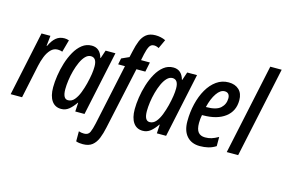

<svg xmlns="http://www.w3.org/2000/svg" viewBox="-122 -1040 2309 1556"><g transform="rotate(15 1032.0 -262.5)"><path d="M-2.9 0 111.3 -540H186L176.8 -454.1H180.7Q203.6 -502.9 232.4 -526.6Q261.2 -550.3 301.8 -550.3Q320.8 -550.3 340.3 -543.5L312 -440.9Q293.9 -447.8 272.9 -447.8Q239.3 -447.8 215.1 -422.4Q190.9 -397 175.5 -358.2Q160.2 -319.3 151.9 -279.8L92.8 0Z M421.9 9.8Q370.6 9.8 342.8 -30.3Q314.9 -70.3 314.9 -143.6Q314.9 -188 323 -241.9Q331.1 -295.9 347.9 -350.1Q364.7 -404.3 390.4 -449.7Q416 -495.1 451.2 -522.7Q486.3 -550.3 531.2 -550.3Q601.1 -550.3 623 -471.7H626L648.9 -540H731.4L616.7 0H539.1L543.5 -74.2H541Q514.6 -35.6 486.6 -12.9Q458.5 9.8 421.9 9.8ZM458 -72.8Q488.8 -72.8 510.7 -98.9Q532.7 -125 548.1 -165Q563.5 -205.1 573.7 -245.6Q585.4 -293.5 590.6 -328.1Q595.7 -362.8 595.7 -392.1Q595.7 -465.8 545.9 -465.8Q521 -465.3 500.5 -444.1Q480 -422.9 463.9 -387.7Q447.8 -352.5 436.5 -311Q425.3 -269.5 419.7 -228.3Q414.1 -187 414.1 -154.3Q414.1 -72.8 458 -72.8Z M666 240.2Q650.4 240.2 636.7 238.5Q623 236.8 608.9 231.9V147.5Q629.4 154.8 653.8 154.8Q689 154.8 701.4 127.2Q713.9 99.6 724.1 52.2L833 -459H775.9L786.6 -511.2L849.6 -539.6L861.8 -593.3Q872.1 -642.1 887.7 -680.9Q903.3 -719.7 931.9 -742.4Q960.4 -765.1 1009.3 -765.1Q1030.8 -765.1 1052.2 -760.5Q1073.7 -755.9 1093.3 -746.6L1058.6 -671.4Q1038.1 -682.6 1018.1 -682.6Q991.7 -682.6 979 -658.7Q966.3 -634.8 957 -592.3L946.3 -540H1020.5L1003.9 -459H929.2L816.9 60.1Q806.2 111.8 789.8 152.6Q773.4 193.4 744.4 216.8Q715.3 240.2 666 240.2Z M1106.4 9.8Q1055.2 9.8 1027.3 -30.3Q999.5 -70.3 999.5 -143.6Q999.5 -188 1007.6 -241.9Q1015.6 -295.9 1032.5 -350.1Q1049.3 -404.3 1075 -449.7Q1100.6 -495.1 1135.7 -522.7Q1170.9 -550.3 1215.8 -550.3Q1285.6 -550.3 1307.6 -471.7H1310.5L1333.5 -540H1416L1301.3 0H1223.6L1228 -74.2H1225.6Q1199.2 -35.6 1171.1 -12.9Q1143.1 9.8 1106.4 9.8ZM1142.6 -72.8Q1173.3 -72.8 1195.3 -98.9Q1217.3 -125 1232.7 -165Q1248 -205.1 1258.3 -245.6Q1270 -293.5 1275.1 -328.1Q1280.3 -362.8 1280.3 -392.1Q1280.3 -465.8 1230.5 -465.8Q1205.6 -465.3 1185.1 -444.1Q1164.6 -422.9 1148.4 -387.7Q1132.3 -352.5 1121.1 -311Q1109.9 -269.5 1104.2 -228.3Q1098.6 -187 1098.6 -154.3Q1098.6 -72.8 1142.6 -72.8Z M1585.9 9.8Q1516.1 9.8 1476.6 -34.2Q1437 -78.1 1437 -158.7Q1437 -235.4 1453.9 -305.7Q1470.7 -376 1502.4 -430.9Q1534.2 -485.8 1579.1 -517.8Q1624 -549.8 1680.2 -549.8Q1734.4 -549.8 1767.1 -519.3Q1799.8 -488.8 1799.8 -431.6Q1799.8 -340.3 1732.2 -289.1Q1664.6 -237.8 1545.9 -237.8H1538.6Q1531.7 -203.6 1531.7 -169.9Q1531.7 -116.7 1551 -93Q1570.3 -69.3 1608.9 -69.3Q1638.2 -69.3 1662.6 -76.9Q1687 -84.5 1719.2 -102.5V-25.4Q1688.5 -5.9 1655.5 2Q1622.6 9.8 1585.9 9.8ZM1552.2 -309.1H1555.7Q1639.6 -309.1 1674.8 -341.8Q1710 -374.5 1710 -424.3Q1710 -446.3 1699.2 -459Q1688.5 -471.7 1667 -471.7Q1631.3 -471.7 1600.6 -427Q1569.8 -382.3 1552.2 -309.1Z M1810.1 0 1971.7 -759.8H2067.4L1905.8 0Z"/></g></svg>

Font: Open Sans Condensed SemiBold
Style: Italic
Weight: 600
Width: 3
Italic angle: -12°
Designer: Monotype Design Team
Foundry: Monotype Imaging Inc.
Version: Version 3.000; ttfautohint (v1.8.4)